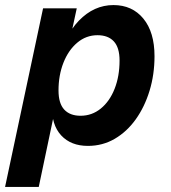

<svg xmlns="http://www.w3.org/2000/svg" viewBox="-72 -563 675 758"><path d="M275 13Q208 13 169.5 -28.5Q131 -70 133 -147L156 -306Q180 -420 239.5 -481.5Q299 -543 376 -543Q450 -543 494 -489.5Q538 -436 538 -341Q538 -269 518.5 -205Q499 -141 464 -92Q429 -43 381 -15Q333 13 275 13ZM-52 175 98 -530H231L201 -391L156 -265L146 -134L81 175ZM246 -106Q291 -106 326 -134.5Q361 -163 380.5 -212.5Q400 -262 400 -324Q400 -375 377.5 -399.5Q355 -424 313 -424Q268 -424 233 -394.5Q198 -365 178.5 -315.5Q159 -266 159 -206Q159 -155 181.5 -130.5Q204 -106 246 -106Z"/></svg>

Font: Radio Canada Big SemiBold
Style: Italic
Weight: 600
Italic angle: -12°
Designer: Étienne Aubert Bonn
Foundry: Coppers and Brasses
Version: Version 1.001